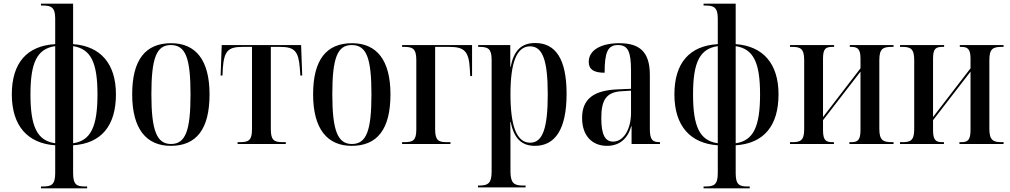

<svg xmlns="http://www.w3.org/2000/svg" viewBox="-20 -780 5473 1040"><path d="M202 240H452V230H440C396 230 376 221 376 158V7C529 -3 608 -99 608 -269C608 -436 524 -530 376 -541V-760H202V-750H213C257 -750 279 -740 279 -680V-541C126 -532 44 -439 44 -269C44 -98 130 -3 279 7V158C279 221 258 230 213 230H202ZM279 -530V-4C180 -18 145 -96 145 -269C145 -440 180 -516 279 -530ZM376 -4V-530C473 -515 508 -440 508 -269C508 -96 473 -18 376 -4Z M905 10C1043 10 1115 -79 1115 -269C1115 -455 1040 -546 907 -546C767 -546 696 -455 696 -269C696 -80 774 10 905 10ZM906 0C830 0 800 -71 800 -269C800 -467 828 -536 905 -536C985 -536 1012 -467 1012 -269C1012 -72 985 0 906 0Z M1267 0H1528V-10H1511C1464 -10 1447 -21 1447 -80V-526H1498C1575 -526 1597 -503 1604 -411L1607 -371H1617L1611 -536H1181L1175 -371H1185L1187 -411C1194 -504 1216 -526 1293 -526H1345V-80C1345 -21 1328 -10 1280 -10H1267Z M1885 10C2023 10 2095 -79 2095 -269C2095 -455 2020 -546 1887 -546C1747 -546 1676 -455 1676 -269C1676 -80 1754 10 1885 10ZM1886 0C1810 0 1780 -71 1780 -269C1780 -467 1808 -536 1885 -536C1965 -536 1992 -467 1992 -269C1992 -72 1965 0 1886 0Z M2158 0H2420V-10H2400C2356 -10 2337 -19 2337 -79V-526H2414C2496 -526 2520 -502 2525 -404L2527 -368H2537V-536H2158V-526H2170C2214 -526 2235 -517 2235 -456V-79C2235 -19 2217 -10 2170 -10H2158Z M2569 235H2827V225H2813C2763 225 2745 211 2745 147V12C2745 -33 2745 -75 2744 -119H2746C2764 -33 2803 10 2877 10C2987 10 3049 -79 3049 -272C3049 -461 2989 -547 2879 -547C2803 -547 2763 -505 2746 -418H2744V-536H2570V-526H2578C2623 -526 2643 -516 2643 -457V148C2643 211 2626 225 2575 225H2569ZM2852 -7C2777 -7 2745 -101 2745 -270C2745 -441 2779 -529 2851 -529C2918 -529 2947 -457 2947 -269C2947 -87 2920 -7 2852 -7Z M3268 10C3331 10 3379 -24 3399 -96H3401V0H3555V-10H3553C3513 -10 3500 -24 3500 -83V-374C3500 -500 3444 -546 3334 -546C3240 -546 3169 -511 3169 -445C3169 -403 3198 -386 3255 -386C3255 -497 3272 -536 3327 -536C3382 -536 3398 -500 3398 -397V-299L3327 -296C3197 -291 3133 -245 3133 -141C3133 -44 3188 10 3268 10ZM3301 -13C3258 -13 3237 -50 3237 -140C3237 -239 3264 -282 3350 -286L3398 -289V-168C3398 -82 3359 -13 3301 -13Z M3791 240H4041V230H4029C3985 230 3965 221 3965 158V7C4118 -3 4197 -99 4197 -269C4197 -436 4113 -530 3965 -541V-760H3791V-750H3802C3846 -750 3868 -740 3868 -680V-541C3715 -532 3633 -439 3633 -269C3633 -98 3719 -3 3868 7V158C3868 221 3847 230 3802 230H3791ZM3868 -530V-4C3769 -18 3734 -96 3734 -269C3734 -440 3769 -516 3868 -530ZM3965 -4V-530C4062 -515 4097 -440 4097 -269C4097 -96 4062 -18 3965 -4Z M4259 0H4497V-10H4490C4455 -10 4438 -18 4438 -75V-129L4641 -392V-76C4641 -20 4625 -10 4591 -10H4581V0H4820V-10H4810C4764 -10 4743 -20 4743 -82V-455C4743 -517 4764 -526 4810 -526H4820V-536H4583V-526H4591C4624 -526 4641 -516 4641 -463V-410L4438 -146V-463C4438 -518 4454 -526 4490 -526H4498V-536H4259V-526H4271C4315 -526 4336 -517 4336 -455V-80C4336 -18 4315 -10 4271 -10H4259Z M4855 0H5093V-10H5086C5051 -10 5034 -18 5034 -75V-129L5237 -392V-76C5237 -20 5221 -10 5187 -10H5177V0H5416V-10H5406C5360 -10 5339 -20 5339 -82V-455C5339 -517 5360 -526 5406 -526H5416V-536H5179V-526H5187C5220 -526 5237 -516 5237 -463V-410L5034 -146V-463C5034 -518 5050 -526 5086 -526H5094V-536H4855V-526H4867C4911 -526 4932 -517 4932 -455V-80C4932 -18 4911 -10 4867 -10H4855Z"/></svg>

Font: Noto Serif Display Condensed Medium
Style: Regular
Weight: 500
Width: 3
Designer: Monotype Design Team
Foundry: Monotype Imaging Inc.
Version: Version 2.009